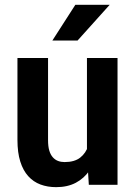

<svg xmlns="http://www.w3.org/2000/svg" viewBox="-20 -770 564 800"><path d="M342.3 -125.5V-528.3H469.7V0H350.1ZM358.4 -234.9 397 -235.8Q397 -182.6 386.2 -137.7Q375.5 -92.8 353 -59.8Q330.6 -26.9 295.9 -8.5Q261.2 9.8 213.9 9.8Q178.2 9.8 148.7 -1.2Q119.1 -12.2 97.7 -35.9Q76.2 -59.6 64.5 -96.9Q52.7 -134.3 52.7 -187V-528.3H180.2V-186Q180.2 -160.2 185.3 -142.8Q190.4 -125.5 200 -114.7Q209.5 -104 221.9 -99.4Q234.4 -94.7 249 -94.7Q290.5 -94.7 314.2 -113.3Q337.9 -131.8 348.1 -163.6Q358.4 -195.3 358.4 -234.9ZM198.2 -601.1 293.9 -750H437L303.2 -601.1Z"/></svg>

Font: Roboto SemiCondensed SemiBold
Style: Regular
Weight: 600
Width: 4
Designer: Christian Robertson
Foundry: Google
Version: Version 3.009; 2024